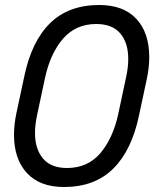

<svg xmlns="http://www.w3.org/2000/svg" viewBox="-20 -734 652 768"><path d="M236 14Q139 14 87.5 -42Q36 -98 36 -195Q36 -215 38.5 -237.5Q41 -260 46 -283L77 -428Q106 -568 180 -641Q254 -714 377 -714Q474 -714 525.5 -658.5Q577 -603 577 -505Q577 -485 574.5 -462.5Q572 -440 567 -417L536 -272Q507 -133 433 -59.5Q359 14 236 14ZM248 -62Q331 -62 381.5 -121.5Q432 -181 453 -278L485 -428Q489 -447 491 -464.5Q493 -482 493 -498Q493 -563 461 -600.5Q429 -638 365 -638Q283 -638 232 -579Q181 -520 160 -422L128 -272Q124 -253 122 -235.5Q120 -218 120 -202Q120 -138 152 -100Q184 -62 248 -62Z"/></svg>

Font: Space Mono
Style: Italic
Weight: 400
Italic angle: -12°
Monospace: yes
Designer: Colophon Foundry + Benjamin Critton
Foundry: Colophon Foundry & Benjamin Critton
Version: Version 1.003; ttfautohint (v1.8.4.7-5d5b)